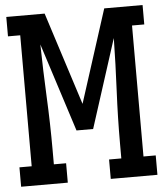

<svg xmlns="http://www.w3.org/2000/svg" viewBox="-53 -781 705 828"><g transform="rotate(-5 300.0 -367.5)"><path d="M5 0V-84H58V-651H5V-735H171L300 -333L429 -735H595V-651H542V-84H595V0H393V-84H446V-147Q446 -261 451.5 -375.5Q457 -490 459 -604L336 -221H264L141 -604Q143 -490 148.5 -375.5Q154 -261 154 -147V-84H207V0Z"/></g></svg>

Font: Iosevka Curly Slab MdEx
Style: Regular
Weight: 500
Width: 7
Monospace: yes
Designer: Belleve Invis
Foundry: Belleve Invis
Version: Version 11.1.0; ttfautohint (v1.8.3)